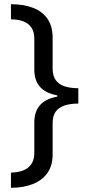

<svg xmlns="http://www.w3.org/2000/svg" viewBox="-20 -734 420 912"><path d="M32 86Q67 85 91.5 75Q116 65 129.5 44.5Q143 24 143 -8V-153Q143 -204 170 -234.5Q197 -265 252 -275V-281Q197 -291 170 -321.5Q143 -352 143 -403V-549Q143 -582 130 -602Q117 -622 92.5 -632Q68 -642 32 -642V-714Q94 -714 138 -696.5Q182 -679 206 -644Q230 -609 230 -555V-409Q230 -375 244 -354.5Q258 -334 285.5 -324.5Q313 -315 352 -315V-242Q313 -242 285.5 -232.5Q258 -223 244 -203Q230 -183 230 -149V0Q230 53 205 88Q180 123 135.5 140.5Q91 158 32 158Z"/></svg>

Font: lguzrati85
Style: Book
Weight: 400
Designer: Jelle Bosma - Monotype Design Team, Universal Thirst
Foundry: Monotype Imaging Inc.
Version: Version 2.106